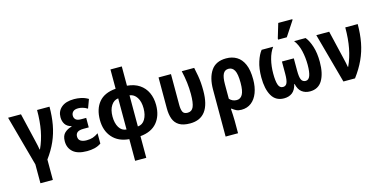

<svg xmlns="http://www.w3.org/2000/svg" viewBox="-90 -1283 4039 2029"><g transform="rotate(-15 1929.5 -268.0)"><path d="M153 210V4L2 -547H143L217 -233Q223 -208 228.5 -182.5Q234 -157 237 -137H241Q281 -223 300 -322.5Q319 -422 319 -547H455Q455 -442 438.5 -351Q422 -260 385.5 -177Q349 -94 289 -13V210Z M719 10Q616 10 566 -34Q516 -78 516 -151Q516 -213 549 -243Q582 -273 626 -283V-288Q580 -300 559 -332Q538 -364 538 -409Q538 -475 586.5 -516Q635 -557 726 -557Q762 -557 801 -549Q840 -541 879 -518L843 -421Q816 -438 790.5 -445Q765 -452 743 -452Q704 -452 686 -434.5Q668 -417 668 -391Q668 -364 685.5 -348Q703 -332 743 -332H799V-228H742Q695 -228 674.5 -212Q654 -196 654 -166Q654 -133 678 -117.5Q702 -102 743 -102Q782 -102 811 -111.5Q840 -121 873 -144V-31Q839 -8 800.5 1Q762 10 719 10Z M1181 240V3Q1063 -7 998 -81.5Q933 -156 933 -273Q933 -393 993.5 -466Q1054 -539 1179 -549V-760H1303V-549Q1383 -542 1437.5 -505.5Q1492 -469 1520 -409Q1548 -349 1548 -273Q1548 -155 1486 -81.5Q1424 -8 1303 3V240ZM1179 -103V-444Q1131 -439 1101 -393Q1071 -347 1071 -273Q1071 -201 1099 -154Q1127 -107 1179 -103ZM1303 -103Q1355 -107 1383 -154.5Q1411 -202 1411 -273Q1411 -347 1381.5 -392.5Q1352 -438 1303 -444Z M1846 9Q1771 9 1727.5 -17.5Q1684 -44 1666 -92.5Q1648 -141 1648 -208V-547H1784V-210Q1784 -161 1796.5 -134Q1809 -107 1850 -107Q1895 -107 1914 -149.5Q1933 -192 1933 -290Q1933 -353 1925.5 -415Q1918 -477 1902 -547H2038Q2049 -496 2056 -455.5Q2063 -415 2066 -375.5Q2069 -336 2069 -290Q2069 9 1846 9Z M2171 240V-274Q2171 -403 2223.5 -480Q2276 -557 2389 -557Q2454 -557 2503.5 -527.5Q2553 -498 2581 -434.5Q2609 -371 2609 -268Q2609 -186 2585 -123Q2561 -60 2516 -25Q2471 10 2408 10Q2374 10 2351.5 -1Q2329 -12 2308 -29H2301Q2303 4 2305 39.5Q2307 75 2307 104V240ZM2386 -102Q2427 -102 2449 -141Q2471 -180 2471 -268Q2471 -365 2449 -404.5Q2427 -444 2385 -444Q2344 -444 2325.5 -408Q2307 -372 2307 -296V-137Q2339 -102 2386 -102Z M2874 10Q2783 10 2740 -64.5Q2697 -139 2697 -265Q2697 -363 2720.5 -435.5Q2744 -508 2776 -547H2902Q2865 -496 2847 -424.5Q2829 -353 2829 -271Q2829 -191 2843 -150Q2857 -109 2893 -109Q2925 -109 2938 -139Q2951 -169 2951 -237V-372H3081V-237Q3081 -167 3094.5 -138.5Q3108 -110 3141 -109Q3175 -109 3190 -150Q3205 -191 3205 -269Q3205 -346 3188 -420.5Q3171 -495 3131 -547H3257Q3291 -506 3314 -434Q3337 -362 3337 -265Q3337 -138 3293 -64Q3249 10 3158 10Q3106 10 3069.5 -17.5Q3033 -45 3019 -108H3015Q3000 -45 2963.5 -17.5Q2927 10 2874 10ZM2972 -606V-619L3019 -776H3173V-767L3067 -606Z M3524 0 3374 -547H3515L3589 -233Q3595 -208 3600.5 -182.5Q3606 -157 3609 -137H3613Q3653 -223 3672 -322.5Q3691 -422 3691 -547H3827Q3827 -439 3809.5 -346.5Q3792 -254 3753 -169Q3714 -84 3651 0Z"/></g></svg>

Font: Noto Sans Condensed
Style: Bold
Weight: 700
Width: 3
Designer: Monotype Design Team
Foundry: Monotype Imaging Inc.
Version: Version 2.013; ttfautohint (v1.8.4.7-5d5b)